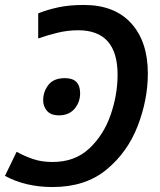

<svg xmlns="http://www.w3.org/2000/svg" viewBox="-26 -744 645 774"><path d="M312 -724Q252 -724 207 -714Q162 -704 128 -690V-589Q168 -603 208 -612.5Q248 -622 289 -622Q448 -622 448 -443Q448 -362 420 -281Q392 -200 334 -145.5Q276 -91 186 -91Q141 -91 106.5 -103Q72 -115 41 -132L-6 -35Q77 10 186 10Q318 10 403 -60Q488 -130 529 -236Q570 -342 570 -448Q570 -576 503 -650Q436 -724 312 -724ZM212 -279Q252 -279 274.5 -305.5Q297 -332 297 -368Q297 -429 236 -429Q190 -429 169 -401.5Q148 -374 148 -340Q148 -315 163.5 -297Q179 -279 212 -279Z"/></svg>

Font: Noto Sans UI Medium
Style: Italic
Weight: 500
Italic angle: -12°
Designer: Monotype Design Team
Foundry: Monotype Imaging Inc.
Version: Version 1.901